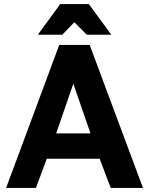

<svg xmlns="http://www.w3.org/2000/svg" viewBox="-20 -920 729 940"><path d="M10 0 270 -700H419L680 0H522L468 -143H209L156 0ZM255 -267H423L339 -510ZM165 -750 275 -900H415L525 -750H405L344 -811L285 -750Z"/></svg>

Font: Golos Text SemiBold
Style: Regular
Weight: 600
Designer: A.Korolkova, Vitaly Kuzmin
Foundry: ParaType Ltd
Version: Version 2.004